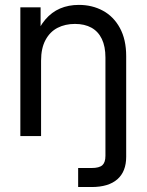

<svg xmlns="http://www.w3.org/2000/svg" viewBox="-20 -545 587 769"><path d="M144.5 0H61.5V-515.6H142.6V-390.6H119.1Q135.7 -436.5 161.4 -466.6Q187 -496.6 220.7 -511Q254.4 -525.4 295.9 -525.4Q349.1 -525.4 392.1 -502.2Q435.1 -479 460.2 -432.9Q485.4 -386.7 485.4 -320.3V0H402.3V-314.5Q402.3 -358.9 387.9 -388.9Q373.5 -418.9 346.2 -434.1Q318.8 -449.2 280.3 -449.2Q241.2 -449.2 210.7 -433.6Q180.2 -418 162.4 -385Q144.5 -352.1 144.5 -301.8ZM346.7 127.9Q377.4 127.9 389.9 116.7Q402.3 105.5 402.3 79.1V0H485.4V83Q485.4 142.1 450 173.1Q414.6 204.1 346.7 204.1H293V127.9Z"/></svg>

Font: Intratopia Thin
Style: Regular
Weight: 100
Designer: Rasmus Andersson
Foundry: rsms
Version: Version 3.000;Glyphs 3.2.3 (3260)